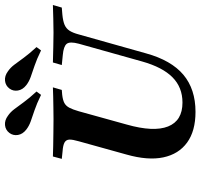

<svg xmlns="http://www.w3.org/2000/svg" viewBox="-37 -770 818 784"><g transform="rotate(-90 372.0 -378.0)"><path d="M307.3 11.3Q229 11.3 181.9 -23Q134.7 -57.3 121.4 -120.2Q108.1 -183.1 133.1 -271L187.1 -465.3Q194.4 -490.3 194 -503.6Q193.5 -516.9 182.3 -523.4Q171 -529.8 146 -531.5L115.3 -534.7L125 -571Q142.7 -570.2 168.1 -569.8Q193.5 -569.4 221.8 -569Q250 -568.5 275.8 -568.5H277.4H278.2Q300.8 -568.5 324.6 -569Q348.4 -569.4 369.8 -569.8Q391.1 -570.2 407.3 -571L396.8 -534.7L377.4 -533.1Q355.6 -530.6 343.5 -524.2Q331.5 -517.7 324.2 -504Q316.9 -490.3 309.7 -465.3L255.6 -270.2Q224.2 -159.7 247.6 -100.8Q271 -41.9 345.2 -41.9Q407.3 -41.9 448.4 -82.7Q489.5 -123.4 512.9 -206.5L585.5 -465.3Q595.2 -501.6 585.1 -514.5Q575 -527.4 539.5 -530.6L498.4 -534.7L508.9 -571Q539.5 -570.2 571.8 -569.4Q604 -568.5 630.6 -568.5Q658.9 -568.5 687.5 -569.4Q716.1 -570.2 743.5 -571L733.1 -534.7L704 -532.3Q678.2 -529.8 662.9 -523.4Q647.6 -516.9 638.7 -503.2Q629.8 -489.5 623.4 -465.3L546 -190.3Q517.7 -87.9 458.9 -38.3Q400 11.3 307.3 11.3ZM376.6 -619.4Q340.3 -637.1 313.7 -646Q287.1 -654.8 268.1 -661.7Q249.2 -668.5 234.7 -679.8Q216.1 -694.4 212.9 -713.7Q209.7 -733.1 221 -748.4Q233.1 -764.5 252.8 -766.5Q272.6 -768.5 291.1 -754.8Q306.5 -744.4 318.5 -728.2Q330.6 -712.1 346.8 -689.9Q362.9 -667.7 390.3 -637.9ZM558.1 -619.4Q521.8 -637.1 495.2 -646Q468.5 -654.8 449.6 -661.7Q430.6 -668.5 416.1 -679.8Q397.6 -694.4 394.4 -713.7Q391.1 -733.1 402.4 -748.4Q414.5 -764.5 434.3 -766.5Q454 -768.5 472.6 -754.8Q487.9 -744.4 500 -728.2Q512.1 -712.1 528.2 -689.9Q544.4 -667.7 571.8 -637.9Z"/></g></svg>

Font: Playfair 9pt
Style: Bold Italic
Weight: 700
Italic angle: -15.6°
Designer: Claus Eggers Sørensen
Foundry: Claus Eggers Sørensen
Version: Version 2.203